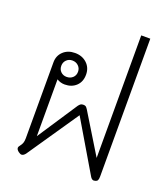

<svg xmlns="http://www.w3.org/2000/svg" viewBox="-148 -919 907 1035"><g transform="rotate(20 305.0 -401.5)"><path d="M510 9Q498 9 489 -7L318 -296L118 -3Q107 11 96 11Q89 11 78 3Q65 -7 65 -17Q65 -24 72 -32Q81 -43 84.5 -54Q88 -65 88 -80V-516Q88 -554 114 -578.5Q140 -603 181 -603Q222 -603 249 -578Q276 -553 276 -513Q276 -472 250.5 -448Q225 -424 185 -424Q161 -424 140 -437V-111L291 -340Q297 -348 302.5 -352Q308 -356 318 -356Q328 -356 332.5 -352.5Q337 -349 343 -340L483 -111V-814H535V-24Q535 -9 531.5 -2Q528 5 520 7Q512 9 510 9ZM230 -513Q230 -533 216 -546.5Q202 -560 181 -560Q161 -560 147.5 -546.5Q134 -533 134 -513Q134 -492 147.5 -479Q161 -466 181 -466Q202 -466 216 -479Q230 -492 230 -513Z"/></g></svg>

Font: Niramit ExtraLight
Style: Regular
Weight: 200
Designer: Katatrad Aksorn Co.,Ltd.
Foundry: Cadson Demak Co.,Ltd.
Version: Version 1.000; ttfautohint (v1.6)